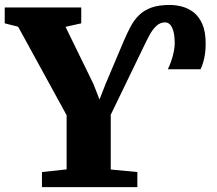

<svg xmlns="http://www.w3.org/2000/svg" viewBox="-42 -774 896 794"><path d="M131.5 0V-62.5L233.5 -73.5V-297.5L33 -663.5L-22.5 -677.5V-743H294V-677.5L229 -663L344.5 -426.5L369.5 -362.5L394.5 -426.5L469 -602.5Q483.5 -636.5 498.2 -664.2Q513 -692 533.8 -712Q554.5 -732 584.8 -742.8Q615 -753.5 660.5 -753.5Q684.5 -753.5 710.5 -746.8Q736.5 -740 758.8 -722.8Q781 -705.5 794.8 -674.2Q808.5 -643 808.5 -594.5Q808.5 -571 806 -552.8Q803.5 -534.5 799 -518.8Q794.5 -503 787.5 -487.5H652Q666 -516.5 673.2 -545.5Q680.5 -574.5 680.5 -594Q680.5 -625.5 675 -645Q669.5 -664.5 660.8 -673Q652 -681.5 640.5 -681.5Q620 -681.5 604 -666.2Q588 -651 575.2 -627Q562.5 -603 551 -578.5L416 -299.5V-73L526 -62.5V0Z"/></svg>

Font: Merriweather 28pt Black
Style: Regular
Weight: 900
Version: Version 2.100